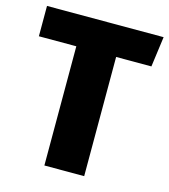

<svg xmlns="http://www.w3.org/2000/svg" viewBox="-105 -779 759 862"><g transform="rotate(15 274.5 -347.5)"><path d="M549 -695 530 -554H366V0H181V-554H7V-695Z"/></g></svg>

Font: FiraGO ExtraBold
Style: Regular
Weight: 800
Designer: bBox Type
Foundry: bBox Type GmbH
Version: Version 1.001;PS 001.001;hotconv 1.0.88;makeotf.lib2.5.64775